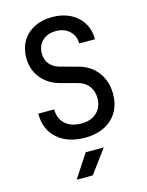

<svg xmlns="http://www.w3.org/2000/svg" viewBox="-141 -825 882 1151"><g transform="rotate(-15 300.0 -250.0)"><path d="M304 10Q196 10 132 -46.5Q68 -103 68 -202H167Q167 -144 204 -111Q241 -78 304 -78Q364 -78 399.5 -111.5Q435 -145 435 -201Q435 -243 412 -274.5Q389 -306 347 -317L239 -346Q168 -366 126.5 -418.5Q85 -471 85 -543Q85 -602 111.5 -646.5Q138 -691 186 -715.5Q234 -740 297 -740Q361 -740 409.5 -715.5Q458 -691 485 -647Q512 -603 512 -545H414Q414 -593 381.5 -623Q349 -653 297 -653Q245 -653 213.5 -623Q182 -593 182 -545Q182 -506 203 -479.5Q224 -453 262 -442L373 -412Q448 -392 490 -335.5Q532 -279 532 -201Q532 -137 504 -89.5Q476 -42 424.5 -16Q373 10 304 10ZM188 240 283 95H395L288 240Z"/></g></svg>

Font: JetBrains Mono NL Medium
Style: Regular
Weight: 500
Monospace: yes
Designer: Philipp Nurullin, Konstantin Bulenkov
Foundry: JetBrains
Version: Version 2.305; ttfautohint (v1.8.4.7-5d5b)